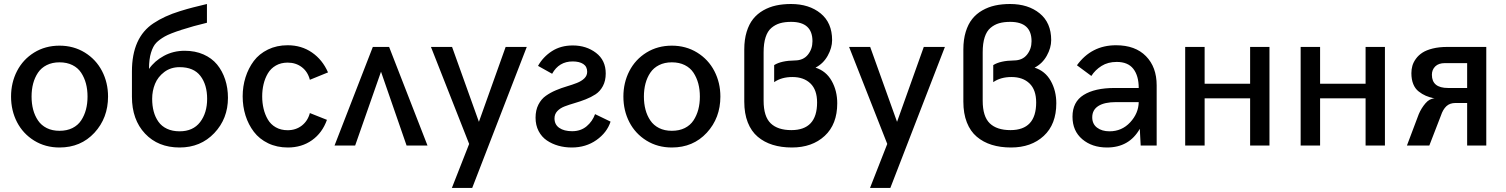

<svg xmlns="http://www.w3.org/2000/svg" viewBox="-20 -720 7451 950"><path d="M274.4 9.8Q204.1 9.8 148.9 -24.4Q93.8 -58.6 64.2 -115.7Q34.7 -172.9 34.7 -242.2Q34.7 -311 64.2 -368.4Q93.8 -425.8 148.9 -460Q204.1 -494.1 274.4 -494.1Q344.2 -494.1 399.7 -460Q455.1 -425.8 484.9 -368.4Q514.6 -311 514.6 -242.2Q514.6 -136.2 447.3 -63.2Q379.9 9.8 274.4 9.8ZM274.4 -72.8Q311 -72.8 338.4 -86.4Q365.7 -100.1 381.6 -124.3Q397.5 -148.4 405.3 -178Q413.1 -207.5 413.1 -242.2Q413.1 -276.9 405.3 -306.4Q397.5 -335.9 381.6 -360.1Q365.7 -384.3 338.4 -397.9Q311 -411.6 274.4 -411.6Q238.3 -411.6 211.2 -397.9Q184.1 -384.3 168 -360.4Q151.9 -336.4 144 -306.6Q136.2 -276.9 136.2 -242.2Q136.2 -207.5 144 -177.7Q151.9 -147.9 168 -124Q184.1 -100.1 211.2 -86.4Q238.3 -72.8 274.4 -72.8Z M894 -468.8Q945.8 -468.8 986.8 -450.7Q1027.8 -432.6 1054 -400.9Q1080.1 -369.1 1094 -326.9Q1107.9 -284.7 1107.9 -235.8Q1107.9 -132.8 1040.3 -61.5Q972.7 9.8 868.7 9.8Q762.2 9.8 697.5 -59.1Q632.8 -127.9 632.8 -241.2V-366.7Q632.8 -534.7 739.7 -605Q766.6 -623 799.1 -637.9Q831.5 -652.8 870.4 -664.8Q909.2 -676.8 935.1 -683.3Q960.9 -689.9 1003.9 -700.2V-607.4Q936.5 -591.3 878.4 -572.5Q820.3 -553.7 795.4 -539.6Q768.1 -523.9 752.7 -507.8Q737.3 -491.7 727.3 -459.7Q717.3 -427.7 717.3 -379.4V-378.9Q744.6 -418.5 791 -443.6Q837.4 -468.8 894 -468.8ZM868.7 -70.3Q935.1 -70.3 970 -115.7Q1004.9 -161.1 1004.9 -231Q1004.9 -300.8 971.7 -344.2Q938.5 -387.7 868.7 -387.7Q824.7 -387.7 793 -363.8Q761.2 -339.8 747.1 -305.2Q732.9 -270.5 732.9 -231Q732.9 -196.8 740.5 -168.5Q748 -140.1 763.9 -117.7Q779.8 -95.2 806.4 -82.8Q833 -70.3 868.7 -70.3Z M1404.3 9.8Q1350.1 9.8 1306.6 -11.2Q1263.2 -32.2 1236.1 -67.9Q1209 -103.5 1194.8 -148.4Q1180.7 -193.4 1180.7 -243.2Q1180.7 -292.5 1194.8 -337.4Q1209 -382.3 1235.6 -418Q1262.2 -453.6 1305.7 -474.9Q1349.1 -496.1 1403.3 -496.1Q1471.7 -496.1 1523.7 -460.2Q1575.7 -424.3 1603 -361.8L1513.2 -325.2Q1502.9 -365.2 1473.4 -387.7Q1443.8 -410.2 1403.3 -410.2Q1370.1 -410.2 1345 -395.8Q1319.8 -381.3 1305.4 -356.9Q1291 -332.5 1284.2 -303.7Q1277.3 -274.9 1277.3 -243.2Q1277.3 -210.9 1284.2 -182.1Q1291 -153.3 1305.2 -128.9Q1319.3 -104.5 1344.5 -90.1Q1369.6 -75.7 1403.3 -75.7Q1443.8 -75.7 1473.4 -98.6Q1502.9 -121.6 1513.2 -160.6L1597.7 -127Q1574.7 -62.5 1523.9 -26.4Q1473.1 9.8 1404.3 9.8Z M1635.3 0 1824.7 -487.8H1905.3L2095.2 0H1991.7L1865.2 -365.2L1737.3 0Z M2215.8 210 2301.3 -7.8 2112.3 -487.8H2216.8L2349.6 -117.2L2481.9 -487.8H2586.4L2316.4 210Z M2809.1 9.8Q2773.9 9.8 2742.7 1Q2711.4 -7.8 2685.8 -25.1Q2660.2 -42.5 2645 -71.5Q2629.9 -100.6 2629.9 -137.7Q2629.9 -174.8 2644 -202.4Q2658.2 -230 2680.7 -245.8Q2703.1 -261.7 2730.2 -273.2Q2757.3 -284.7 2784.7 -292.7Q2812 -300.8 2834.5 -309.6Q2856.9 -318.4 2871.1 -332Q2885.3 -345.7 2885.3 -364.7Q2885.3 -390.6 2866 -403.3Q2846.7 -416 2813.5 -416Q2745.6 -416 2711.9 -355L2642.1 -394Q2667 -438.5 2710.7 -466.8Q2754.4 -495.1 2814 -495.1Q2880.9 -495.1 2929 -458.5Q2977.1 -421.9 2977.1 -356.4Q2977.1 -320.3 2963.1 -294.2Q2949.2 -268.1 2926.8 -253.4Q2904.3 -238.8 2877.4 -228.3Q2850.6 -217.8 2823.5 -210Q2796.4 -202.1 2773.9 -193.6Q2751.5 -185.1 2737.5 -170.2Q2723.6 -155.3 2723.6 -134.3Q2723.6 -103.5 2747.3 -87.2Q2771 -70.8 2811 -70.8Q2853.5 -70.8 2882.6 -95.2Q2911.6 -119.6 2924.3 -155.3L3001 -118.2Q2983.4 -64 2931.2 -27.1Q2878.9 9.8 2809.1 9.8Z M3304.2 9.8Q3233.9 9.8 3178.7 -24.4Q3123.5 -58.6 3094 -115.7Q3064.5 -172.9 3064.5 -242.2Q3064.5 -311 3094 -368.4Q3123.5 -425.8 3178.7 -460Q3233.9 -494.1 3304.2 -494.1Q3374 -494.1 3429.4 -460Q3484.9 -425.8 3514.6 -368.4Q3544.4 -311 3544.4 -242.2Q3544.4 -136.2 3477.1 -63.2Q3409.7 9.8 3304.2 9.8ZM3304.2 -72.8Q3340.8 -72.8 3368.2 -86.4Q3395.5 -100.1 3411.4 -124.3Q3427.2 -148.4 3435.1 -178Q3442.9 -207.5 3442.9 -242.2Q3442.9 -276.9 3435.1 -306.4Q3427.2 -335.9 3411.4 -360.1Q3395.5 -384.3 3368.2 -397.9Q3340.8 -411.6 3304.2 -411.6Q3268.1 -411.6 3241 -397.9Q3213.9 -384.3 3197.8 -360.4Q3181.6 -336.4 3173.8 -306.6Q3166 -276.9 3166 -242.2Q3166 -207.5 3173.8 -177.7Q3181.6 -147.9 3197.8 -124Q3213.9 -100.1 3241 -86.4Q3268.1 -72.8 3304.2 -72.8Z M3898.4 9.8Q3845.7 9.8 3803.2 -3.4Q3760.7 -16.6 3729 -43.5Q3697.3 -70.3 3679.9 -114.3Q3662.6 -158.2 3662.6 -217.3V-475.6Q3662.6 -523.9 3674.3 -562.3Q3686 -600.6 3706.5 -626.2Q3727.1 -651.9 3756.6 -668.7Q3786.1 -685.5 3820.1 -692.9Q3854 -700.2 3894 -700.2Q3983.4 -700.2 4040.3 -653.8Q4097.2 -607.4 4097.2 -521.5Q4097.2 -483.4 4075.4 -444.3Q4053.7 -405.3 4015.1 -385.3Q4067.4 -368.7 4095 -319.8Q4122.6 -271 4122.6 -209Q4122.6 -105 4060.5 -47.6Q3998.5 9.8 3898.4 9.8ZM3895.5 -76.2Q4022.9 -76.2 4022.9 -212.9Q4022.9 -275.4 3990 -307.1Q3957 -338.9 3900.9 -338.9Q3846.7 -338.9 3810.5 -313.5V-397.9Q3845.2 -419.9 3913.6 -420.9Q3955.1 -421.4 3977.5 -449.5Q4000 -477.5 4000 -516.1Q4000 -611.8 3894.5 -611.8Q3862.8 -611.8 3839.4 -605Q3815.9 -598.1 3796.9 -582Q3777.8 -565.9 3768.1 -535.6Q3758.3 -505.4 3758.3 -461.4V-221.7Q3758.3 -143.6 3793.2 -109.9Q3828.1 -76.2 3895.5 -76.2Z M4284.7 210 4370.1 -7.8 4181.2 -487.8H4285.6L4418.5 -117.2L4550.8 -487.8H4655.3L4385.3 210Z M4982.4 9.8Q4929.7 9.8 4887.2 -3.4Q4844.7 -16.6 4813 -43.5Q4781.2 -70.3 4763.9 -114.3Q4746.6 -158.2 4746.6 -217.3V-475.6Q4746.6 -523.9 4758.3 -562.3Q4770 -600.6 4790.5 -626.2Q4811 -651.9 4840.6 -668.7Q4870.1 -685.5 4904.1 -692.9Q4938 -700.2 4978 -700.2Q5067.4 -700.2 5124.3 -653.8Q5181.2 -607.4 5181.2 -521.5Q5181.2 -483.4 5159.4 -444.3Q5137.7 -405.3 5099.1 -385.3Q5151.4 -368.7 5179 -319.8Q5206.5 -271 5206.5 -209Q5206.5 -105 5144.5 -47.6Q5082.5 9.8 4982.4 9.8ZM4979.5 -76.2Q5106.9 -76.2 5106.9 -212.9Q5106.9 -275.4 5074 -307.1Q5041 -338.9 4984.9 -338.9Q4930.7 -338.9 4894.5 -313.5V-397.9Q4929.2 -419.9 4997.6 -420.9Q5039.1 -421.4 5061.5 -449.5Q5084 -477.5 5084 -516.1Q5084 -611.8 4978.5 -611.8Q4946.8 -611.8 4923.3 -605Q4899.9 -598.1 4880.9 -582Q4861.8 -565.9 4852.1 -535.6Q4842.3 -505.4 4842.3 -461.4V-221.7Q4842.3 -143.6 4877.2 -109.9Q4912.1 -76.2 4979.5 -76.2Z M5457.5 9.8Q5383.3 9.8 5335 -31.2Q5286.6 -72.3 5286.6 -142.6Q5286.6 -215.8 5341.8 -250.2Q5397 -284.7 5495.1 -284.7H5614.3Q5614.3 -345.2 5587.6 -379.4Q5561 -413.6 5505.4 -413.6Q5461.9 -413.6 5430.4 -393.8Q5398.9 -374 5379.9 -344.2L5308.6 -397Q5380.4 -496.1 5502 -496.1Q5597.2 -496.1 5650.1 -442.1Q5703.1 -388.2 5703.1 -297.9V0H5624L5619.6 -82.5Q5566.9 9.8 5457.5 9.8ZM5469.7 -70.3Q5530.8 -70.3 5572 -114.7Q5613.3 -159.2 5614.3 -214.8H5502.4Q5444.8 -214.8 5414.6 -195.6Q5384.3 -176.3 5384.3 -139.6Q5384.3 -106.4 5408.2 -88.4Q5432.1 -70.3 5469.7 -70.3Z M5844.2 0V-487.8H5940.4V-305.7H6165.5V-487.8H6261.2V0H6165.5V-233.4H5940.4V0Z M6415.5 0V-487.8H6511.7V-305.7H6736.8V-487.8H6832.5V0H6736.8V-233.4H6511.7V0Z M6941.4 0 7000 -155.3Q7012.7 -185.1 7033.2 -209Q7053.7 -232.9 7078.1 -232.9Q7053.2 -238.3 7034.9 -246.1Q7016.6 -253.9 6999.3 -267.6Q6981.9 -281.2 6972.7 -304Q6963.4 -326.7 6963.4 -357.9Q6963.4 -377 6968.3 -394.3Q6973.1 -411.6 6985.8 -429.2Q6998.5 -446.8 7018.1 -459.5Q7037.6 -472.2 7069.1 -480Q7100.6 -487.8 7141.1 -487.8H7334V0H7239.3V-210.4H7181.2Q7153.8 -210.4 7136.7 -194.6Q7119.6 -178.7 7109.4 -147.9L7052.2 0ZM7144.5 -284.7H7239.3V-407.7H7128.9Q7098.1 -407.7 7081.5 -391.4Q7064.9 -375 7064.9 -350.1Q7064.9 -284.7 7144.5 -284.7Z"/></svg>

Font: HK Grotesk Medium
Style: Regular
Weight: 500
Designer: Alfredo Marco Pradil and Stefan Peev
Foundry: Hanken Design Co.
Version: Version 1.045;PS 001.045;hotconv 1.0.88;makeotf.lib2.5.64775